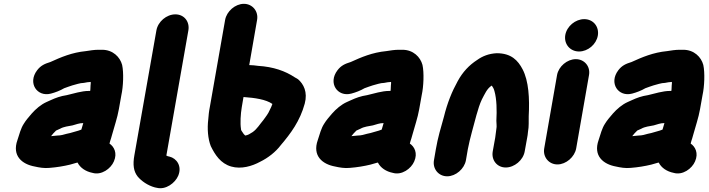

<svg xmlns="http://www.w3.org/2000/svg" viewBox="-20 -842 3703 1003"><path d="M454 -414C454 -407 454 -401 453 -396C452 -387 453 -376 451 -367H445C405 -367 365 -353 329 -345C296 -340 271 -331 243 -318L223 -309C194 -296 167 -273 145 -248C130 -230 116 -215 104 -195C89 -172 81 -141 71 -110C42 -28 95 16 162 28C184 33 211 38 239 35C277 32 313 26 346 18L381 8C382 8 384 8 385 7C399 35 428 54 463 61C510 75 559 39 575 1C594 -42 576 -76 552 -92C554 -102 557 -109 560 -119L566 -140C577 -181 593 -226 601 -272L614 -345C624 -390 627 -462 618 -503C607 -544 570 -582 513 -582H494C473 -582 447 -578 429 -575C356 -568 298 -543 243 -518C214 -509 193 -500 174 -475C123 -408 174 -334 246 -353C269 -359 295 -369 315 -381C330 -386 344 -392 358 -396C375 -400 398 -409 418 -409C433 -412 439 -413 454 -414ZM415 -199C412 -189 408 -176 405 -165C386 -157 367 -154 346 -147L328 -143C315 -139 297 -134 280 -134C271 -133 260 -132 249 -131H247C254 -140 263 -151 272 -159C272 -160 272 -160 273 -160L295 -170C312 -180 338 -183 359 -187C378 -192 393 -199 415 -199Z M797 -683 682 -31C673 19 678 53 699 80C719 104 752 127 789 137L799 139C846 151 895 114 911 76C932 26 903 -15 865 -24L856 -26C855 -27 851 -29 849 -29L964 -683C972 -729 942 -767 896 -767C850 -767 805 -729 797 -683Z M1403 -299C1399 -286 1395 -280 1389 -267C1381 -247 1367 -231 1356 -215C1338 -194 1323 -168 1300 -152L1280 -140C1274 -137 1268 -135 1261 -134C1255 -139 1251 -144 1247 -151C1244 -155 1238 -163 1239 -168C1234 -199 1237 -246 1243 -282L1252 -335H1254C1310 -331 1369 -323 1403 -299ZM1254 -822C1209 -822 1164 -783 1156 -738L1076 -282C1074 -271 1072 -261 1071 -251L1068 -219C1062 -169 1066 -118 1081 -79C1103 -34 1132 12 1188 28C1240 43 1297 26 1339 3C1380 -17 1420 -48 1447 -84C1498 -144 1547 -209 1572 -301C1588 -361 1566 -403 1537 -428C1536 -429 1521 -437 1520 -438C1470 -471 1409 -493 1328 -498C1312 -500 1299 -502 1282 -502L1323 -738C1331 -783 1299 -822 1254 -822Z M2023 -414C2023 -407 2023 -401 2022 -396C2021 -387 2022 -376 2020 -367H2014C1974 -367 1934 -353 1898 -345C1865 -340 1840 -331 1812 -318L1792 -309C1763 -296 1736 -273 1714 -248C1699 -230 1685 -215 1673 -195C1658 -172 1650 -141 1640 -110C1611 -28 1664 16 1731 28C1753 33 1780 38 1808 35C1846 32 1882 26 1915 18L1950 8C1951 8 1953 8 1954 7C1968 35 1997 54 2032 61C2079 75 2128 39 2144 1C2163 -42 2145 -76 2121 -92C2123 -102 2126 -109 2129 -119L2135 -140C2146 -181 2162 -226 2170 -272L2183 -345C2193 -390 2196 -462 2187 -503C2176 -544 2139 -582 2082 -582H2063C2042 -582 2016 -578 1998 -575C1925 -568 1867 -543 1812 -518C1783 -509 1762 -500 1743 -475C1692 -408 1743 -334 1815 -353C1838 -359 1864 -369 1884 -381C1899 -386 1913 -392 1927 -396C1944 -400 1967 -409 1987 -409C2002 -412 2008 -413 2023 -414ZM1984 -199C1981 -189 1977 -176 1974 -165C1955 -157 1936 -154 1915 -147L1897 -143C1884 -139 1866 -134 1849 -134C1840 -133 1829 -132 1818 -131H1816C1823 -140 1832 -151 1841 -159C1841 -160 1841 -160 1842 -160L1864 -170C1881 -180 1907 -183 1928 -187C1947 -192 1962 -199 1984 -199Z M2316 79C2361 79 2406 40 2414 -5L2424 -63C2429 -89 2438 -127 2445 -152C2460 -204 2476 -278 2497 -322C2512 -350 2524 -380 2549 -395C2555 -387 2560 -378 2563 -366C2575 -324 2576 -265 2573 -211C2573 -195 2576 -183 2573 -169C2572 -158 2569 -135 2567 -123L2554 -51C2546 -5 2577 33 2622 33C2667 33 2713 -5 2721 -51L2734 -123C2736 -132 2737 -141 2738 -152C2744 -186 2741 -205 2742 -235C2747 -328 2742 -419 2710 -480C2686 -526 2651 -564 2575 -564C2534 -562 2501 -549 2473 -529C2431 -502 2397 -466 2371 -418C2341 -364 2317 -305 2299 -232C2283 -175 2267 -122 2257 -63L2247 -5C2239 40 2271 79 2316 79Z M2890 -450 2823 -67C2815 -22 2847 17 2892 17C2937 17 2982 -22 2990 -67L3057 -450C3065 -495 3033 -533 2988 -533C2943 -533 2898 -495 2890 -450ZM2933 -659C2925 -612 2958 -573 3005 -573C3051 -573 3095 -610 3103 -656C3111 -703 3079 -742 3032 -742C2986 -742 2941 -705 2933 -659Z M3490 -414C3490 -407 3490 -401 3489 -396C3488 -387 3489 -376 3487 -367H3481C3441 -367 3401 -353 3365 -345C3332 -340 3307 -331 3279 -318L3259 -309C3230 -296 3203 -273 3181 -248C3166 -230 3152 -215 3140 -195C3125 -172 3117 -141 3107 -110C3078 -28 3131 16 3198 28C3220 33 3247 38 3275 35C3313 32 3349 26 3382 18L3417 8C3418 8 3420 8 3421 7C3435 35 3464 54 3499 61C3546 75 3595 39 3611 1C3630 -42 3612 -76 3588 -92C3590 -102 3593 -109 3596 -119L3602 -140C3613 -181 3629 -226 3637 -272L3650 -345C3660 -390 3663 -462 3654 -503C3643 -544 3606 -582 3549 -582H3530C3509 -582 3483 -578 3465 -575C3392 -568 3334 -543 3279 -518C3250 -509 3229 -500 3210 -475C3159 -408 3210 -334 3282 -353C3305 -359 3331 -369 3351 -381C3366 -386 3380 -392 3394 -396C3411 -400 3434 -409 3454 -409C3469 -412 3475 -413 3490 -414ZM3451 -199C3448 -189 3444 -176 3441 -165C3422 -157 3403 -154 3382 -147L3364 -143C3351 -139 3333 -134 3316 -134C3307 -133 3296 -132 3285 -131H3283C3290 -140 3299 -151 3308 -159C3308 -160 3308 -160 3309 -160L3331 -170C3348 -180 3374 -183 3395 -187C3414 -192 3429 -199 3451 -199Z"/></svg>

Font: Blanket
Style: BlkObl
Weight: 900
Foundry: Cannot Into Space Fonts
Version: Version 0.9